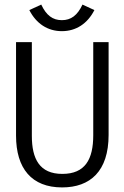

<svg xmlns="http://www.w3.org/2000/svg" viewBox="-20 -807 540 838"><path d="M340 -787C318 -740 290 -719 250 -719C210 -719 182 -740 160 -787L108 -763C138 -704 188 -671 250 -671C312 -671 362 -704 392 -763ZM251 11C374 11 454 -60 454 -218V-623H387V-217C387 -112 352 -48 252 -48C153 -48 119 -113 119 -214V-623H50V-215C50 -72 118 11 251 11Z"/></svg>

Font: Inconsolata Thin
Style: Regular
Weight: 100
Monospace: yes
Designer: Raph Levien, Cyreal, Brenton Simpson
Foundry: Raph Levien, Cyreal, Google
Version: Version 3.100